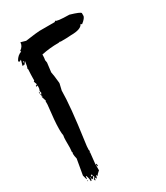

<svg xmlns="http://www.w3.org/2000/svg" viewBox="-190 -811 799 924"><g transform="rotate(-30 209.5 -349.0)"><path d="M275.4 -730Q275.4 -721.7 348.6 -720.7Q401.9 -705.1 404.3 -697.3V-683.1Q404.3 -670.4 378.4 -650.4L372.1 -654.8Q361.8 -631.3 305.7 -631.3Q290 -629.4 247.6 -629.4L243.2 -631.3Q239.3 -629.4 234.4 -629.4Q185.5 -629.4 140.1 -619.6V-612.8Q140.1 -601.6 137.7 -589.4L140.1 -575.2L133.8 -523.9Q137.7 -507.8 142.1 -462.9V-458L133.8 -422.9Q133.8 -339.4 107.9 -155.8Q103.5 -127.4 103.5 -111.3L105.5 -102.1L101.6 -99.6Q101.6 -97.2 103.5 -97.2Q103.5 -92.8 97.2 -38.6V-1Q80.1 13.2 80.1 17.6H75.7V13.2H73.2Q71.3 26.9 66.9 26.9H64.9V20Q59.6 24.9 58.6 24.9L60.5 29.3V31.7H56.2L54.2 22.5Q62.5 20 62.5 10.7H56.2Q56.2 20 47.9 20Q45.4 15.6 45.4 13.2H43.5Q43.5 24.9 39.1 24.9H37.1V22.5Q37.1 6.8 30.3 -8.3H28.3L26.4 5.9H23.9L17.6 -17.6L32.7 -104Q28.3 -120.6 28.3 -132.3Q28.3 -134.8 30.3 -139.2Q30.3 -141.6 28.3 -141.6L30.3 -165V-205.1Q30.3 -221.2 32.7 -232.9Q30.3 -245.1 30.3 -261.2V-272.9Q30.3 -309.1 41 -399.4V-416Q41 -418.5 43.5 -418.5L34.7 -446.3L39.1 -443.8V-448.7H34.7V-451.2H39.1V-455.6H34.7V-458L43.5 -460.4L41 -474.6Q45.4 -482.9 45.4 -493.2V-502.4L41 -500.5H37.1V-504.9Q40 -504.9 45.4 -509.8Q39.1 -525.4 39.1 -528.3Q43.5 -528.3 43.5 -533.2V-542.5Q43.5 -561 45.4 -591.8L43.5 -596.2Q47.9 -605 51.8 -633.8Q49.3 -633.8 41 -619.6Q39.1 -619.6 39.1 -622.1L34.7 -619.6H30.3V-622.1Q37.1 -643.1 37.1 -645.5V-650.4Q31.7 -645.5 30.3 -645.5H23.9V-652.8Q36.1 -675.3 58.6 -683.1L56.2 -688Q77.6 -702.6 77.6 -723.1H80.1Q82 -723.1 105.5 -715.8Q172.4 -725.1 185.1 -725.1H269ZM41 -633.8V-631.3Q45.4 -631.3 45.4 -636.2V-638.7Q41 -637.7 41 -633.8ZM34.7 -472.2H37.1V-462.9H34.7ZM99.1 -33.7H103.5V-22H99.1ZM51.8 -1V8.3Q56.2 5.9 58.6 5.9V3.4Q58.6 -1 54.2 -1ZM41 8.3V10.7H45.4V8.3ZM23.9 13.2H26.4V17.6H23.9Z"/></g></svg>

Font: Mister Brush
Style: Regular
Weight: 400
Designer: GGBotNet
Foundry: GGBotNet
Version: 1.00